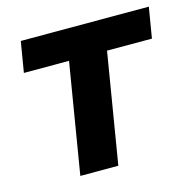

<svg xmlns="http://www.w3.org/2000/svg" viewBox="-85 -625 714 710"><g transform="rotate(-15 272.0 -269.5)"><path d="M137.7 0 207.5 -421.9H34.7L54.2 -539.1H544.4L524.9 -421.9H353L283.2 0Z"/></g></svg>

Font: Inter 18pt
Style: Bold Italic
Weight: 700
Italic angle: -9.3988°
Designer: Rasmus Andersson
Foundry: rsms
Version: Version 4.001;git-66647c0bb